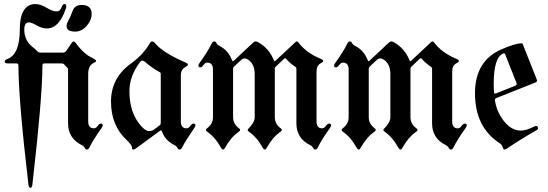

<svg xmlns="http://www.w3.org/2000/svg" viewBox="-20 -727 2699 946"><path d="M3.4 0ZM308.1 -598.6Q308.1 -609.9 314.5 -620.6Q327.1 -643.6 337.6 -673.1Q348.1 -702.6 381.8 -702.6Q431.6 -702.6 431.6 -658.7Q431.6 -627.4 407 -599.4Q382.3 -571.3 350.6 -571.3Q308.1 -571.3 308.1 -598.6ZM15.6 -436Q77.6 -458.5 77.6 -581.1Q77.6 -662.1 109.9 -690.9Q127.4 -707 153.6 -707Q179.7 -707 209.2 -689Q238.8 -670.9 257.8 -670.9Q276.9 -670.9 284.2 -692.9Q289.1 -707 297.4 -707Q306.6 -707 306.6 -696.8Q306.6 -691.4 304.7 -685.5Q271.5 -586.9 211.4 -586.9Q186.5 -586.9 160.9 -601.8Q135.3 -616.7 122.1 -616.7Q99.6 -616.7 99.6 -581.1Q99.6 -525.4 144.5 -492.2Q153.8 -485.4 161.6 -476.6Q169.4 -467.8 180.2 -467.8H290Q300.8 -467.8 306.6 -476.6L334 -516.6Q338.4 -522.9 342.5 -522.9Q346.7 -522.9 351.1 -517.6Q390.1 -464.8 423.3 -447.8Q453.6 -432.6 453.6 -427.5Q453.6 -422.4 446.3 -419.4Q414.6 -406.7 414.6 -363.3V-128.4Q414.6 -94.7 442.9 -94.7Q452.6 -94.7 460.9 -106.4Q469.2 -118.2 477.5 -118.2Q486.3 -118.2 486.3 -108.4Q486.3 -104 478.5 -93.3Q440.9 -41.5 419.9 1Q415.5 9.8 408.4 9.8Q401.4 9.8 397.5 1.5Q393.6 -6.8 381.8 -12.7Q315.4 -45.9 315.4 -119.6V-383.3Q315.4 -390.1 311.5 -393.6Q303.7 -400.9 299.8 -405.8Q293.9 -414.6 282.2 -414.6H199.2Q189 -414.6 189 -403.8Q189 -248.5 139.6 182.1Q137.7 198.7 129.9 198.7Q122.1 198.7 120.1 182.1Q70.8 -236.8 70.8 -403.8Q70.8 -414.6 60.5 -414.6H19Q3.4 -414.6 3.4 -423.1Q3.4 -431.6 15.6 -436Z M626.5 -415Q686.5 -458 718.8 -515.1Q723.1 -522.9 729.7 -522.9Q736.3 -522.9 743.2 -514.6Q783.7 -466.3 895.5 -418.5Q905.8 -414.1 905.8 -408.9Q905.8 -403.8 893.6 -397Q871.1 -384.3 871.1 -358.4V-128.4Q871.1 -94.7 899.4 -94.7Q909.2 -94.7 917.5 -106.4Q925.8 -118.2 934.1 -118.2Q942.9 -118.2 942.9 -108.4Q942.9 -104 935.1 -93.3Q895 -34.7 876.5 1Q872.1 9.8 865 9.8Q857.9 9.8 854 1.5Q850.1 -6.8 838.4 -12.7Q792.5 -36.1 777.8 -80.1Q776.4 -84.5 773.4 -84.5Q770.5 -84.5 766.6 -81.5L653.8 1.5Q642.6 9.8 636.5 9.8Q630.4 9.8 630.4 1Q630.4 -12.7 603.5 -37.6Q526.9 -109.4 526.9 -226.6Q526.9 -343.8 626.5 -415ZM617.7 -277.8Q617.7 -168.9 676.8 -104.5Q698.2 -81.1 713.4 -81.1Q728.5 -81.1 737.8 -87.9L766.6 -109.4Q772 -113.3 772 -119.6V-363.3Q772 -369.1 766.1 -372.1Q734.4 -388.2 693.4 -422.9Q687 -428.2 681.2 -428.2Q675.3 -428.2 670.4 -421.9Q617.7 -352.5 617.7 -277.8Z M957.5 -404.8Q957.5 -409.2 965.3 -419.9Q1002.9 -471.7 1023.9 -514.2Q1028.3 -522.9 1035.4 -522.9Q1042.5 -522.9 1046.4 -514.6Q1050.3 -506.3 1062 -500.5Q1104 -479.5 1123.5 -430.2Q1125.5 -425.3 1127.4 -425.3Q1129.4 -425.3 1131.3 -427.2L1228.5 -518.1Q1233.9 -522.9 1239.5 -522.9Q1245.1 -522.9 1251 -519.5Q1305.7 -489.3 1329.1 -430.2Q1331.1 -425.3 1333 -425.3Q1335 -425.3 1336.9 -427.2L1435.1 -519Q1439.5 -522.9 1442.9 -522.9Q1446.3 -522.9 1449.2 -519Q1488.3 -466.8 1559.6 -437.5Q1572.8 -432.1 1572.8 -426.8Q1572.8 -421.4 1561.5 -416Q1539.6 -404.8 1539.6 -376V-128.4Q1539.6 -94.7 1567.4 -94.7Q1577.1 -94.7 1585.4 -106.4Q1593.8 -118.2 1602.5 -118.2Q1611.3 -118.2 1611.3 -108.4Q1611.3 -104 1603.5 -93.3Q1566.4 -41.5 1544.9 1Q1540.5 9.8 1533.4 9.8Q1526.4 9.8 1522.5 1.5Q1518.6 -6.8 1506.8 -12.7Q1440.4 -45.9 1440.4 -119.6V-387.2Q1440.4 -394 1435.5 -397.5Q1405.3 -418 1389.6 -437.5Q1387.7 -439.9 1385 -439.9Q1382.3 -439.9 1379.9 -437.5L1337.9 -397.9Q1334 -394 1334 -388.2V-149.9Q1334 -115.7 1363.3 -94.7Q1368.7 -90.8 1368.7 -86.7Q1368.7 -82.5 1362.3 -78.1Q1323.2 -51.3 1294.4 1Q1289.6 9.8 1284.4 9.8Q1279.3 9.8 1274.4 1Q1245.6 -51.3 1206.5 -78.1Q1200.2 -82.5 1200.2 -86.2Q1200.2 -89.8 1205.6 -94.7Q1234.9 -123.5 1234.9 -149.9V-361.8Q1234.9 -410.2 1204.1 -432.1Q1194.3 -439 1185.1 -439Q1175.8 -439 1168 -431.6L1132.3 -397.9Q1128.4 -394 1128.4 -388.2V-149.9Q1128.4 -116.2 1157.7 -94.7Q1163.1 -90.8 1163.1 -86.7Q1163.1 -82.5 1156.7 -78.1Q1117.7 -51.3 1088.9 1Q1084 9.8 1078.9 9.8Q1073.7 9.8 1068.8 1Q1040 -51.3 1001 -78.1Q994.6 -82.5 994.6 -86.7Q994.6 -90.8 1000 -94.7Q1029.3 -116.2 1029.3 -149.9V-384.8Q1029.3 -418.5 1001 -418.5Q991.2 -418.5 982.9 -406.7Q974.6 -395 966.1 -395Q957.5 -395 957.5 -404.8Z M1626 -404.8Q1626 -409.2 1633.8 -419.9Q1671.4 -471.7 1692.4 -514.2Q1696.8 -522.9 1703.9 -522.9Q1710.9 -522.9 1714.8 -514.6Q1718.8 -506.3 1730.5 -500.5Q1772.5 -479.5 1792 -430.2Q1793.9 -425.3 1795.9 -425.3Q1797.9 -425.3 1799.8 -427.2L1897 -518.1Q1902.3 -522.9 1908 -522.9Q1913.6 -522.9 1919.4 -519.5Q1974.1 -489.3 1997.6 -430.2Q1999.5 -425.3 2001.5 -425.3Q2003.4 -425.3 2005.4 -427.2L2103.5 -519Q2107.9 -522.9 2111.3 -522.9Q2114.7 -522.9 2117.7 -519Q2156.7 -466.8 2228 -437.5Q2241.2 -432.1 2241.2 -426.8Q2241.2 -421.4 2230 -416Q2208 -404.8 2208 -376V-128.4Q2208 -94.7 2235.8 -94.7Q2245.6 -94.7 2253.9 -106.4Q2262.2 -118.2 2271 -118.2Q2279.8 -118.2 2279.8 -108.4Q2279.8 -104 2272 -93.3Q2234.9 -41.5 2213.4 1Q2209 9.8 2201.9 9.8Q2194.8 9.8 2190.9 1.5Q2187 -6.8 2175.3 -12.7Q2108.9 -45.9 2108.9 -119.6V-387.2Q2108.9 -394 2104 -397.5Q2073.7 -418 2058.1 -437.5Q2056.2 -439.9 2053.5 -439.9Q2050.8 -439.9 2048.3 -437.5L2006.3 -397.9Q2002.4 -394 2002.4 -388.2V-149.9Q2002.4 -115.7 2031.7 -94.7Q2037.1 -90.8 2037.1 -86.7Q2037.1 -82.5 2030.8 -78.1Q1991.7 -51.3 1962.9 1Q1958 9.8 1952.9 9.8Q1947.8 9.8 1942.9 1Q1914.1 -51.3 1875 -78.1Q1868.7 -82.5 1868.7 -86.2Q1868.7 -89.8 1874 -94.7Q1903.3 -123.5 1903.3 -149.9V-361.8Q1903.3 -410.2 1872.6 -432.1Q1862.8 -439 1853.5 -439Q1844.2 -439 1836.4 -431.6L1800.8 -397.9Q1796.9 -394 1796.9 -388.2V-149.9Q1796.9 -116.2 1826.2 -94.7Q1831.5 -90.8 1831.5 -86.7Q1831.5 -82.5 1825.2 -78.1Q1786.1 -51.3 1757.3 1Q1752.4 9.8 1747.3 9.8Q1742.2 9.8 1737.3 1Q1708.5 -51.3 1669.4 -78.1Q1663.1 -82.5 1663.1 -86.7Q1663.1 -90.8 1668.5 -94.7Q1697.8 -116.2 1697.8 -149.9V-384.8Q1697.8 -418.5 1669.4 -418.5Q1659.7 -418.5 1651.4 -406.7Q1643.1 -395 1634.5 -395Q1626 -395 1626 -404.8Z M2320.3 -267.1Q2320.3 -427.2 2450.7 -483.9Q2519 -513.7 2550.3 -513.7Q2553.7 -513.7 2555.2 -510.3L2624.5 -335.9Q2626 -333 2626 -330.1Q2626 -323.7 2617.7 -320.3L2427.2 -244.6Q2418.5 -241.2 2418.5 -234.9Q2418.5 -232.4 2418.9 -230Q2425.3 -193.4 2439 -167.5Q2483.9 -83.5 2546.4 -83.5Q2571.8 -83.5 2610.8 -103Q2617.7 -106.4 2620.6 -106.4Q2630.9 -106.4 2630.9 -94.7Q2630.9 -89.4 2622.1 -84.5Q2549.8 -43.9 2480 3.4Q2470.7 9.8 2465.3 9.8Q2460 9.8 2456.8 -2Q2453.6 -13.7 2442.4 -21Q2320.3 -100.1 2320.3 -267.1ZM2412.6 -314Q2412.6 -280.8 2414.6 -270Q2415.5 -265.6 2418.2 -265.6Q2420.9 -265.6 2424.3 -267.1L2519 -304.7Q2525.9 -307.6 2525.9 -313.5Q2525.9 -315.9 2524.4 -319.3L2468.8 -459.5Q2466.8 -464.4 2464.1 -464.4Q2461.4 -464.4 2460.4 -463.9Q2412.6 -445.8 2412.6 -314Z"/></svg>

Font: UnifrakturMaguntia20
Style: Book
Weight: 400
Designer: j. 'mach' wust, Gerrit Ansmann, Georg Duffner, based on a font by Peter Wiegel, original typeface by Carl Albert Fahrenw
Version: Version 2017-03-19